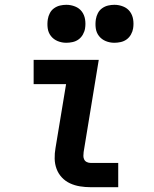

<svg xmlns="http://www.w3.org/2000/svg" viewBox="-20 -779 640 799"><path d="M357 0Q335 0 313 -3.5Q291 -7 271.5 -16Q252 -25 237.5 -40.5Q223 -56 215.5 -76Q208 -96 207.5 -118.5Q207 -141 211 -163L255 -429H120V-530H391L328 -146Q327 -138 327 -130Q327 -122 330.5 -115Q334 -108 341.5 -104.5Q349 -101 357 -101H472V0ZM456 -601Q437 -601 420 -608Q403 -615 392 -629Q381 -643 378.5 -661.5Q376 -680 379 -699Q381 -712 387.5 -724.5Q394 -737 405.5 -745Q417 -753 430 -756Q443 -759 456 -759Q475 -759 492.5 -752Q510 -745 520.5 -731Q531 -717 534 -698.5Q537 -680 534 -661Q532 -648 525 -635.5Q518 -623 507 -615Q496 -607 482.5 -604Q469 -601 456 -601ZM256 -601Q237 -601 220 -608Q203 -615 192 -629Q181 -643 178.5 -661.5Q176 -680 179 -699Q181 -712 187.5 -724.5Q194 -737 205.5 -745Q217 -753 230 -756Q243 -759 256 -759Q275 -759 292.5 -752Q310 -745 320.5 -731Q331 -717 334 -698.5Q337 -680 334 -661Q332 -648 325 -635.5Q318 -623 307 -615Q296 -607 282.5 -604Q269 -601 256 -601Z"/></svg>

Font: Iosevka Curly Extended
Style: Bold Italic
Weight: 700
Width: 7
Italic angle: -9°
Monospace: yes
Designer: Belleve Invis
Foundry: Belleve Invis
Version: Version 11.1.0; ttfautohint (v1.8.3)